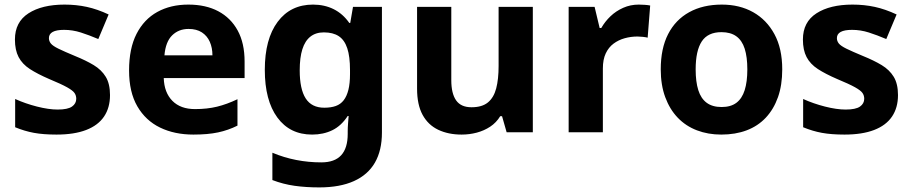

<svg xmlns="http://www.w3.org/2000/svg" viewBox="-20 -576 3968 836"><path d="M459 -162Q459 -107 433 -68.5Q407 -30 355 -10Q303 10 226 10Q169 10 128 2.5Q87 -5 46 -22V-145Q90 -125 141 -112Q192 -99 231 -99Q275 -99 293.5 -112Q312 -125 312 -146Q312 -160 304.5 -171Q297 -182 272 -196Q247 -210 194 -232Q143 -254 110 -275.5Q77 -297 61 -327.5Q45 -358 45 -404Q45 -480 104 -518Q163 -556 261 -556Q312 -556 358 -546Q404 -536 453 -513L408 -406Q368 -423 332 -434.5Q296 -446 259 -446Q226 -446 209.5 -437Q193 -428 193 -410Q193 -397 201.5 -386.5Q210 -376 234.5 -364Q259 -352 307 -332Q354 -313 388 -292.5Q422 -272 440.5 -241.5Q459 -211 459 -162Z M800 -556Q876 -556 930.5 -527Q985 -498 1015 -443Q1045 -388 1045 -308V-236H693Q695 -173 730.5 -137Q766 -101 829 -101Q882 -101 925 -111.5Q968 -122 1014 -144V-29Q974 -9 929.5 0.5Q885 10 822 10Q740 10 677 -20.5Q614 -51 578 -113Q542 -175 542 -269Q542 -365 574.5 -428.5Q607 -492 665 -524Q723 -556 800 -556ZM801 -450Q758 -450 729.5 -422Q701 -394 696 -335H905Q905 -368 893.5 -394Q882 -420 859 -435Q836 -450 801 -450Z M1343 -556Q1393 -556 1433 -536Q1473 -516 1501 -476H1505L1517 -546H1643V1Q1643 79 1612.5 132Q1582 185 1521 212.5Q1460 240 1370 240Q1312 240 1262.5 233Q1213 226 1166 208V89Q1216 110 1269.5 120.5Q1323 131 1379 131Q1437 131 1465.5 100Q1494 69 1494 7V-4Q1494 -21 1495.5 -39Q1497 -57 1498 -71H1494Q1466 -28 1427 -9Q1388 10 1339 10Q1242 10 1187.5 -64.5Q1133 -139 1133 -272Q1133 -406 1189 -481Q1245 -556 1343 -556ZM1390 -435Q1355 -435 1331.5 -416.5Q1308 -398 1296.5 -361.5Q1285 -325 1285 -270Q1285 -188 1311 -147.5Q1337 -107 1392 -107Q1421 -107 1442 -114.5Q1463 -122 1476.5 -139.5Q1490 -157 1497 -185Q1504 -213 1504 -253V-271Q1504 -330 1492 -366Q1480 -402 1455 -418.5Q1430 -435 1390 -435Z M2300 -546V0H2186L2166 -70H2158Q2141 -42 2114.5 -24.5Q2088 -7 2056 1.5Q2024 10 1990 10Q1932 10 1888 -11Q1844 -32 1820 -76Q1796 -120 1796 -190V-546H1945V-227Q1945 -169 1966 -139Q1987 -109 2033 -109Q2079 -109 2104.5 -130Q2130 -151 2140.5 -191Q2151 -231 2151 -289V-546Z M2761 -556Q2772 -556 2787 -555Q2802 -554 2811 -552L2800 -412Q2793 -414 2779.5 -415.5Q2766 -417 2756 -417Q2727 -417 2700 -409.5Q2673 -402 2651.5 -386Q2630 -370 2617.5 -343.5Q2605 -317 2605 -278V0H2456V-546H2569L2591 -454H2598Q2614 -482 2638 -505Q2662 -528 2693.5 -542Q2725 -556 2761 -556Z M3386 -274Q3386 -205.6 3367.5 -153.1Q3348.9 -100.5 3314.5 -63.7Q3280 -27 3231 -8.5Q3182 10 3120.4 10Q3063.2 10 3014.6 -8.5Q2966 -27 2931 -63.5Q2896 -100 2876.5 -153Q2857 -206 2857 -274.2Q2857 -364.7 2889 -427.3Q2921.1 -489.9 2980.9 -522.9Q3040.7 -556 3123 -556Q3200.4 -556 3259.2 -523Q3318 -490 3352 -427.3Q3386 -364.7 3386 -274ZM3009 -273.8Q3009 -220 3020.5 -183.5Q3032 -147 3057 -128.5Q3082 -110 3122 -110Q3162 -110 3186.5 -128.5Q3211 -147 3222.5 -183.5Q3234 -220 3234 -273.6Q3234 -328 3222.5 -364Q3211 -400 3186 -418Q3161.1 -436 3121.3 -436Q3062 -436 3035.5 -395.5Q3009 -355 3009 -273.8Z M3890 -162Q3890 -107 3864 -68.5Q3838 -30 3786 -10Q3734 10 3657 10Q3600 10 3559 2.5Q3518 -5 3477 -22V-145Q3521 -125 3572 -112Q3623 -99 3662 -99Q3706 -99 3724.5 -112Q3743 -125 3743 -146Q3743 -160 3735.5 -171Q3728 -182 3703 -196Q3678 -210 3625 -232Q3574 -254 3541 -275.5Q3508 -297 3492 -327.5Q3476 -358 3476 -404Q3476 -480 3535 -518Q3594 -556 3692 -556Q3743 -556 3789 -546Q3835 -536 3884 -513L3839 -406Q3799 -423 3763 -434.5Q3727 -446 3690 -446Q3657 -446 3640.5 -437Q3624 -428 3624 -410Q3624 -397 3632.5 -386.5Q3641 -376 3665.5 -364Q3690 -352 3738 -332Q3785 -313 3819 -292.5Q3853 -272 3871.5 -241.5Q3890 -211 3890 -162Z"/></svg>

Font: Noto Sans Sinhala
Style: Regular
Weight: 400
Designer: Jelle Bosma - Monotype Design Team
Foundry: Monotype Imaging Inc.
Version: Version 2.006